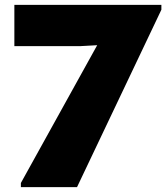

<svg xmlns="http://www.w3.org/2000/svg" viewBox="-20 -770 684 790"><path d="M296.9 0H65.9V-17.1L379.9 -584L309.1 -580.1H39.1V-750H644V-730Z"/></svg>

Font: Mayenne Sans Regular
Style: Regular
Weight: 600
Width: 6
Designer: Jérémy Landes — Studio Triple
Foundry: Jérémy Landes — Studio Triple
Version: Version 1.001;hotconv 1.0.109;makeotfexe 2.5.65596